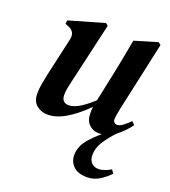

<svg xmlns="http://www.w3.org/2000/svg" viewBox="-134 -593 815 923"><g transform="rotate(20 274.0 -132.0)"><path d="M136 14Q103 14 79 -5.5Q55 -25 55 -66Q55 -89 60 -117Q65 -145 71 -172L114 -363Q123 -404 85 -419L68 -426L70 -444L250 -496L262 -486L193 -186Q187 -161 183 -141Q179 -121 179 -104Q179 -82 189 -72.5Q199 -63 215 -63Q239 -63 267.5 -79.5Q296 -96 336 -132L337 -137L371 -298Q379 -339 387 -379.5Q395 -420 402 -461L519 -496L532 -486L454 -129Q451 -112 448.5 -98Q446 -84 446 -75Q446 -65 452 -59.5Q458 -54 465 -54Q479 -54 493.5 -64.5Q508 -75 530 -96L545 -81Q520 -46 482.5 -16Q445 14 397 14Q368 14 347.5 -6Q327 -26 327 -64Q327 -79 329 -96Q277 -44 228.5 -15Q180 14 136 14ZM323 152Q323 106 359.5 65Q396 24 446 -13H479Q447 20 426 53.5Q405 87 405 122Q405 148 419 162Q433 176 454 176Q470 176 486.5 170Q503 164 518 155L530 173Q511 194 481.5 213Q452 232 416 232Q370 232 346.5 209Q323 186 323 152Z"/></g></svg>

Font: DeepMind Serif Text
Style: Italic
Weight: 400
Italic angle: -12°
Designer: Frank Grießhammer / Modifications: Colophon Foundry
Foundry: Colophon Foundry
Version: Version 5.003; ttfautohint (v1.8.2)